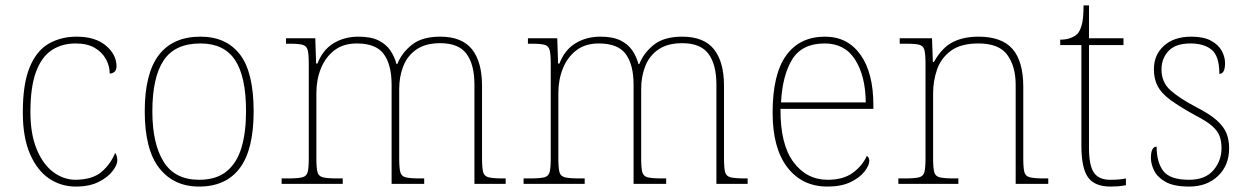

<svg xmlns="http://www.w3.org/2000/svg" viewBox="-20 -677 4598 707"><path d="M259 10Q205 10 161 -19.5Q117 -49 90.5 -110Q64 -171 64 -263Q64 -369 89.5 -430Q115 -491 160 -516.5Q205 -542 262 -542Q331 -542 370 -509Q409 -476 409 -433Q409 -408 384 -406Q384 -434 370 -459.5Q356 -485 328.5 -501Q301 -517 258 -517Q209 -517 171.5 -493Q134 -469 113 -413.5Q92 -358 92 -264Q92 -184 115 -128Q138 -72 176 -43.5Q214 -15 259 -15Q322 -16 355 -45Q388 -74 404 -114Q412 -103 412 -86Q412 -70 394.5 -47Q377 -24 343 -7Q309 10 259 10Z M713 10Q620 10 566.5 -58Q513 -126 513 -267Q513 -407 565 -474.5Q617 -542 718 -542Q813 -542 863.5 -476.5Q914 -411 914 -267Q914 -126 863 -58Q812 10 713 10ZM713 -15Q777 -15 815 -46.5Q853 -78 869.5 -134.5Q886 -191 886 -267Q886 -395 845.5 -456Q805 -517 718 -517Q624 -517 582.5 -454.5Q541 -392 541 -267Q541 -148 582.5 -81.5Q624 -15 713 -15Z M1017 0V-20H1040Q1077 -20 1093 -24Q1109 -28 1113 -43.5Q1117 -59 1117 -94V-442Q1117 -477 1113 -492.5Q1109 -508 1094.5 -512Q1080 -516 1050 -516H1033V-536H1141L1144 -443H1149Q1168 -493 1208 -517.5Q1248 -542 1300 -542Q1346 -542 1374 -528Q1402 -514 1417.5 -491Q1433 -468 1440 -441H1443Q1459 -482 1496.5 -512Q1534 -542 1601 -542Q1681 -542 1718 -495.5Q1755 -449 1755 -361V-94Q1755 -59 1759 -43.5Q1763 -28 1779.5 -24Q1796 -20 1832 -20H1842V0H1727V-365Q1727 -439 1698 -478.5Q1669 -518 1601 -518Q1548 -518 1514.5 -495.5Q1481 -473 1465.5 -434.5Q1450 -396 1450 -349V-94Q1450 -59 1454 -43.5Q1458 -28 1474 -24Q1490 -20 1527 -20H1542V0H1422V-365Q1422 -438 1393.5 -477.5Q1365 -517 1294 -517Q1244 -517 1211 -491.5Q1178 -466 1161.5 -424.5Q1145 -383 1145 -334V-94Q1145 -59 1149 -43.5Q1153 -28 1169.5 -24Q1186 -20 1222 -20H1242V0Z M1908 0V-20H1931Q1968 -20 1984 -24Q2000 -28 2004 -43.5Q2008 -59 2008 -94V-442Q2008 -477 2004 -492.5Q2000 -508 1985.5 -512Q1971 -516 1941 -516H1924V-536H2032L2035 -443H2040Q2059 -493 2099 -517.5Q2139 -542 2191 -542Q2237 -542 2265 -528Q2293 -514 2308.5 -491Q2324 -468 2331 -441H2334Q2350 -482 2387.5 -512Q2425 -542 2492 -542Q2572 -542 2609 -495.5Q2646 -449 2646 -361V-94Q2646 -59 2650 -43.5Q2654 -28 2670.5 -24Q2687 -20 2723 -20H2733V0H2618V-365Q2618 -439 2589 -478.5Q2560 -518 2492 -518Q2439 -518 2405.5 -495.5Q2372 -473 2356.5 -434.5Q2341 -396 2341 -349V-94Q2341 -59 2345 -43.5Q2349 -28 2365 -24Q2381 -20 2418 -20H2433V0H2313V-365Q2313 -438 2284.5 -477.5Q2256 -517 2185 -517Q2135 -517 2102 -491.5Q2069 -466 2052.5 -424.5Q2036 -383 2036 -334V-94Q2036 -59 2040 -43.5Q2044 -28 2060.5 -24Q2077 -20 2113 -20H2133V0Z M3027 10Q2934 10 2879.5 -60.5Q2825 -131 2825 -262Q2825 -404 2875 -473Q2925 -542 3018 -542Q3101 -542 3148.5 -475.5Q3196 -409 3196 -290V-276H2854Q2853 -146 2901.5 -80.5Q2950 -15 3028 -15Q3085 -15 3120 -40.5Q3155 -66 3172 -103Q3181 -97 3181 -85Q3181 -68 3163.5 -45.5Q3146 -23 3112 -6.5Q3078 10 3027 10ZM3168 -300Q3167 -397 3129 -457Q3091 -517 3017 -517Q2933 -517 2897 -458Q2861 -399 2856 -300Z M3288 0V-20H3311Q3348 -20 3364 -24Q3380 -28 3384 -43.5Q3388 -59 3388 -94V-442Q3388 -477 3384 -492.5Q3380 -508 3365.5 -512Q3351 -516 3321 -516H3293V-536H3412L3415 -449H3419Q3449 -502 3488.5 -522Q3528 -542 3583 -542Q3669 -542 3708.5 -496.5Q3748 -451 3748 -357V-94Q3748 -59 3752 -43.5Q3756 -28 3772.5 -24Q3789 -20 3825 -20H3840V0H3720V-365Q3720 -432 3689.5 -474.5Q3659 -517 3583 -517Q3518 -517 3481.5 -490Q3445 -463 3430.5 -421Q3416 -379 3416 -334V-94Q3416 -59 3420 -43.5Q3424 -28 3440.5 -24Q3457 -20 3493 -20H3509V0Z M4069 10Q4011 10 3986.5 -24Q3962 -58 3962 -141V-511H3884V-531Q3905 -531 3920.5 -536.5Q3936 -542 3946 -551Q3956 -560 3963 -584Q3970 -608 3970 -657H3990V-536H4117V-511H3990V-132Q3990 -68 4008 -41.5Q4026 -15 4068 -15Q4085 -15 4097.5 -16Q4110 -17 4126 -20V5Q4110 8 4096.5 9Q4083 10 4069 10Z M4359 10Q4303 10 4272.5 -7Q4242 -24 4230 -48.5Q4218 -73 4218 -95Q4218 -137 4239 -137Q4239 -80 4263.5 -47.5Q4288 -15 4359 -15Q4418 -15 4448 -50Q4478 -85 4478 -132Q4478 -156 4471 -175.5Q4464 -195 4443.5 -213Q4423 -231 4382 -252Q4324 -284 4290.5 -308.5Q4257 -333 4243 -359.5Q4229 -386 4229 -422Q4229 -475 4266 -508.5Q4303 -542 4367 -542Q4412 -542 4439.5 -527Q4467 -512 4479 -489.5Q4491 -467 4491 -445Q4491 -405 4470 -405Q4470 -470 4442 -493.5Q4414 -517 4364 -517Q4309 -517 4283 -489.5Q4257 -462 4257 -421Q4257 -374 4290 -344.5Q4323 -315 4384 -283Q4435 -257 4461 -233.5Q4487 -210 4496.5 -185.5Q4506 -161 4506 -131Q4506 -68 4465 -29Q4424 10 4359 10Z"/></svg>

Font: Noto Serif Tamil Thin
Style: Regular
Weight: 100
Designer: Indian Type Foundry, Tom Grace, and the Monotype Design Team
Foundry: Monotype Imaging Inc.
Version: Version 2.004; ttfautohint (v1.8.4.7-5d5b)